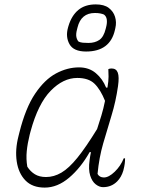

<svg xmlns="http://www.w3.org/2000/svg" viewBox="-20 -842 640 872"><path d="M339 -536Q384 -536 415 -510Q446 -484 462 -444H468Q473 -474 473 -494Q473 -514 472 -528Q478 -531 487 -531Q508 -531 515 -512Q522 -493 516 -451Q506 -381 486.5 -317.5Q467 -254 448.5 -190Q430 -126 423 -52Q432 -36 452 -36Q474 -36 501 -62Q528 -88 542 -123H548Q548 -111 546.5 -98.5Q545 -86 540 -67Q531 -37 512 -18Q486 8 448 8Q431 8 414.5 -5Q398 -18 389.5 -45Q381 -72 387 -115Q389 -132 393 -151H387Q347 -80 294 -35Q241 10 183 10Q127 10 95.5 -22.5Q64 -55 56 -108.5Q48 -162 64 -224L68 -240Q96 -352 139.5 -416.5Q183 -481 234.5 -508.5Q286 -536 339 -536ZM104 -85Q118 -63 138.5 -50.5Q159 -38 189 -38Q225 -38 259 -58Q293 -78 331.5 -125.5Q370 -173 421 -256Q431 -286 440.5 -317.5Q450 -349 457 -384Q436 -436 409 -462Q382 -488 331 -488Q267 -488 210 -429.5Q153 -371 119 -246L115 -231Q105 -191 101.5 -155.5Q98 -120 104 -85ZM415 -822Q453 -822 474 -806Q495 -790 502.5 -765.5Q510 -741 504 -715L502 -706Q480 -608 371 -608Q314 -608 295.5 -641.5Q277 -675 289 -717L291 -724Q305 -771 335.5 -796.5Q366 -822 415 -822ZM411 -783Q348 -783 332 -717L330 -709Q324 -687 327 -673.5Q330 -660 337 -653Q346 -649 356.5 -648Q367 -647 382 -647Q411 -647 431 -660.5Q451 -674 460 -711L462 -719Q467 -738 465 -753Q463 -768 452 -776Q445 -779 435 -781Q425 -783 411 -783Z"/></svg>

Font: Recursive Sn Csl St Lt
Style: Italic
Weight: 300
Italic angle: -15°
Version: Version 1.079;hotconv 1.0.112;makeotfexe 2.5.65598; ttfautoh